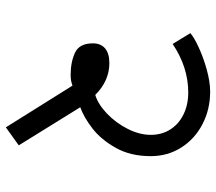

<svg xmlns="http://www.w3.org/2000/svg" viewBox="-60 -592 721 640"><g transform="rotate(90 300.0 -272.5)"><path d="M230 -148Q187.5 -148 156.2 -162.5Q125 -177 125 -222Q125 -248.5 141.8 -262.8Q158.5 -277 191 -277Q250 -277 297 -230Q328 -239.5 359 -269Q390 -298.5 410 -338Q430 -377.5 430 -415Q430 -452 412 -480.2Q394 -508.5 361.8 -524.2Q329.5 -540 289 -540Q204.5 -540 127 -488L91 -547Q105 -559.5 139.2 -575.2Q173.5 -591 213.8 -602Q254 -613 286 -613Q345 -613 394.2 -587.5Q443.5 -562 472.2 -516.8Q501 -471.5 501 -415Q501 -347.5 473.2 -298.2Q445.5 -249 408.5 -220.5Q371.5 -192 338 -180L465 25L405 68L266 -154Q255 -150.5 247.8 -149.2Q240.5 -148 230 -148Z"/></g></svg>

Font: JuliaMono
Style: Regular
Weight: 400
Monospace: yes
Designer: cormullion
Foundry: corm
Version: Version 0.055; ttfautohint (v1.8.4)